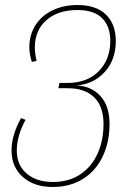

<svg xmlns="http://www.w3.org/2000/svg" viewBox="-20 -549 556 766"><path d="M417 -54Q417 17 390 74.5Q363 132 311.5 164.5Q260 197 190 197Q116 197 71 157Q26 117 26 52Q26 -10 64 -78L82 -71Q47 -7 47 52Q47 110 86.5 143.5Q126 177 191 177Q255 177 300.5 146.5Q346 116 369.5 63.5Q393 11 393 -54Q393 -124 356 -160.5Q319 -197 250 -197H213L217 -218H248Q328 -218 374 -265Q420 -312 420 -386Q420 -444 387.5 -476.5Q355 -509 289 -509Q211 -509 165 -468.5Q119 -428 119 -360Q119 -336 126 -306L107 -302Q97 -334 97 -360Q97 -410 121.5 -448.5Q146 -487 190 -508Q234 -529 289 -529Q364 -529 403 -490.5Q442 -452 442 -386Q442 -310 397.5 -261.5Q353 -213 285 -208Q343 -206 380 -166.5Q417 -127 417 -54Z"/></svg>

Font: FiraGO Thin
Style: Italic
Weight: 100
Italic angle: -8°
Designer: bBox Type GmbH
Foundry: bBox Type GmbH
Version: Version 1.001